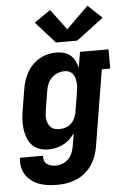

<svg xmlns="http://www.w3.org/2000/svg" viewBox="-64 -834 728 1093"><g transform="rotate(-5 300.0 -287.5)"><path d="M220 213Q194 213 168 210Q142 207 118 198.5Q94 190 73.5 175Q53 160 39.5 139Q26 118 21 92.5Q16 67 20 41H152Q150 55 154.5 68Q159 81 169.5 89Q180 97 193 100Q206 103 220 103Q240 103 259 95.5Q278 88 292.5 73Q307 58 314.5 39Q322 20 325 1L337 -72Q325 -54 307.5 -38Q290 -22 270 -11.5Q250 -1 228.5 3.5Q207 8 185 8Q158 8 133 -1Q108 -10 91 -29.5Q74 -49 65.5 -73.5Q57 -98 54 -124.5Q51 -151 53 -179Q55 -207 60 -234L78 -344Q82 -369 89.5 -393Q97 -417 109.5 -439.5Q122 -462 140.5 -481Q159 -500 181.5 -513Q204 -526 229 -532Q254 -538 278 -538Q301 -538 322 -532Q343 -526 358.5 -512.5Q374 -499 383.5 -480Q393 -461 398 -440L413 -530H576V-420H528L456 19Q451 46 441.5 72Q432 98 415.5 121.5Q399 145 376.5 163.5Q354 182 327.5 193Q301 204 274 208.5Q247 213 220 213ZM258 -102Q276 -102 293.5 -107.5Q311 -113 324.5 -125.5Q338 -138 346 -155Q354 -172 357 -189L375 -299Q377 -313 378.5 -327.5Q380 -342 379 -355.5Q378 -369 374.5 -382.5Q371 -396 363 -406.5Q355 -417 342.5 -422.5Q330 -428 316 -428Q296 -428 276.5 -420.5Q257 -413 242 -398.5Q227 -384 219 -365Q211 -346 208 -326L190 -216Q188 -203 187 -189Q186 -175 188 -162.5Q190 -150 195.5 -138Q201 -126 210 -117.5Q219 -109 231.5 -105.5Q244 -102 258 -102ZM281 -595 171 -718 264 -782 352 -664 478 -788 558 -712 403 -595Z"/></g></svg>

Font: Iosevka Slab XBdExObl
Style: Regular
Weight: 800
Width: 7
Italic angle: -9°
Monospace: yes
Designer: Belleve Invis
Foundry: Belleve Invis
Version: Version 11.1.0; ttfautohint (v1.8.3)